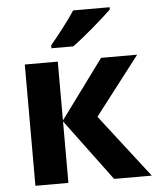

<svg xmlns="http://www.w3.org/2000/svg" viewBox="-54 -812 700 858"><g transform="rotate(-5 296.0 -383.0)"><path d="M470 -766H306C278 -721 225 -656 195 -619V-606H293C342 -641 432 -719 470 -756ZM412 -544 218 -280V-544H70V0H218V-276L423 0H592L373 -283L574 -544Z"/></g></svg>

Font: Noto Sans Display
Style: Bold
Weight: 700
Designer: Monotype Design Team
Foundry: Monotype Imaging Inc.
Version: Version 1.900